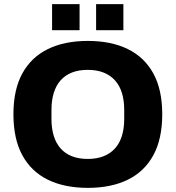

<svg xmlns="http://www.w3.org/2000/svg" viewBox="-20 -897 850 929"><path d="M405 12Q292 12 211.5 -27.5Q131 -67 88 -146Q45 -225 45 -344Q45 -463 88 -541.5Q131 -620 211.5 -659.5Q292 -699 405 -699Q518 -699 598.5 -659.5Q679 -620 722 -541.5Q765 -463 765 -344Q765 -225 722 -146Q679 -67 598.5 -27.5Q518 12 405 12ZM405 -128Q448 -128 481 -141Q514 -154 536.5 -179Q559 -204 570 -240Q581 -276 581 -321V-365Q581 -411 570 -447Q559 -483 536.5 -508Q514 -533 481 -546Q448 -559 405 -559Q361 -559 328 -546Q295 -533 273 -508Q251 -483 240 -447Q229 -411 229 -365V-321Q229 -276 240 -240Q251 -204 273 -179Q295 -154 328 -141Q361 -128 405 -128ZM232 -751V-877H365V-751ZM445 -751V-877H577V-751Z"/></svg>

Font: Archivo SemiBold ExtraBold
Style: Regular
Weight: 800
Version: Version 2.001